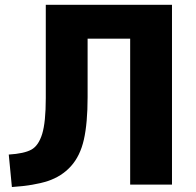

<svg xmlns="http://www.w3.org/2000/svg" viewBox="-20 -750 795 780"><path d="M15.6 -122.1Q78.1 -126 107.4 -142.1Q136.7 -158.2 151.4 -206.1Q166 -253.9 166 -351.6V-730.5H678.7V0H508.8V-592.8H335.9V-355.5Q335.9 -250 320.8 -183.1Q305.7 -116.2 268.1 -74.7Q230.5 -33.2 174.3 -14.6Q118.2 3.9 28.3 9.8Z"/></svg>

Font: GenEi M Gothic v2 Heavy
Style: Regular
Weight: 800
Version: Version 2.0